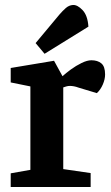

<svg xmlns="http://www.w3.org/2000/svg" viewBox="-20 -751 445 771"><path d="M23 0V-55L102 -69V-404L23 -420V-478L197 -507L231 -445Q244 -457 264.5 -472Q285 -487 307.5 -498Q330 -509 347 -509Q372 -509 387 -496.5Q402 -484 402 -452Q402 -433 393 -412Q384 -391 369 -377L296 -399Q285 -403 276.5 -404.5Q268 -406 261 -406Q253 -406 246.5 -404Q240 -402 234 -400V-72L344 -56V0ZM159 -535 123 -578 219 -693Q231 -707 244 -718.5Q257 -730 273 -731Q291 -732 311.5 -710.5Q332 -689 335 -644Z"/></svg>

Font: Faustina Light
Style: Bold
Weight: 700
Version: Version 1.200